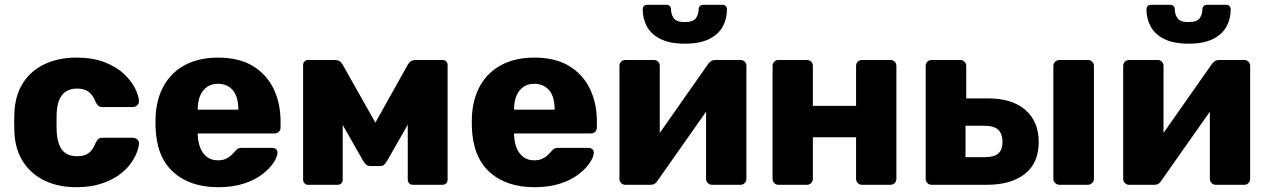

<svg xmlns="http://www.w3.org/2000/svg" viewBox="-20 -770 5279 800"><path d="M298 10Q224 10 167 -17Q110 -44 76.5 -95.5Q43 -147 40 -219Q39 -235 39 -259.5Q39 -284 40 -300Q43 -373 76 -424.5Q109 -476 166.5 -503Q224 -530 298 -530Q367 -530 416.5 -510.5Q466 -491 496.5 -462Q527 -433 542.5 -402.5Q558 -372 559 -349Q560 -339 552 -331.5Q544 -324 534 -324H407Q396 -324 390 -329Q384 -334 379 -344Q367 -375 348.5 -388Q330 -401 301 -401Q261 -401 239.5 -375Q218 -349 216 -295Q215 -255 216 -224Q219 -169 240 -144Q261 -119 301 -119Q332 -119 350 -132.5Q368 -146 379 -176Q384 -186 390 -191Q396 -196 407 -196H534Q544 -196 552 -189Q560 -182 559 -171Q558 -155 549 -132Q540 -109 521 -84Q502 -59 471.5 -38Q441 -17 398 -3.5Q355 10 298 10Z M889 10Q771 10 701 -54Q631 -118 628 -244Q628 -251 628 -262Q628 -273 628 -279Q631 -358 663.5 -414.5Q696 -471 753.5 -500.5Q811 -530 888 -530Q976 -530 1033.5 -495Q1091 -460 1120 -400Q1149 -340 1149 -263V-239Q1149 -228 1142 -221Q1135 -214 1124 -214H804Q804 -213 804 -211Q804 -209 804 -207Q805 -178 814.5 -154Q824 -130 842.5 -116Q861 -102 888 -102Q908 -102 921.5 -108.5Q935 -115 944 -123.5Q953 -132 958 -138Q967 -149 972.5 -151.5Q978 -154 990 -154H1114Q1124 -154 1130.5 -148Q1137 -142 1136 -132Q1135 -115 1119 -91Q1103 -67 1072.5 -43.5Q1042 -20 996 -5Q950 10 889 10ZM804 -313H973V-315Q973 -348 963.5 -371.5Q954 -395 934.5 -408Q915 -421 888 -421Q862 -421 843 -408Q824 -395 814 -371.5Q804 -348 804 -315Z M1263 0Q1255 0 1249 -6Q1243 -12 1243 -21V-500Q1243 -508 1249 -514Q1255 -520 1263 -520H1378Q1396 -520 1407 -502L1544 -259L1680 -502Q1691 -520 1709 -520H1825Q1833 -520 1839 -514Q1845 -508 1845 -500V-21Q1845 -12 1839 -6Q1833 0 1824 0H1700Q1691 0 1685 -6Q1679 -12 1679 -21V-347L1728 -336L1593 -100Q1588 -91 1581.5 -84.5Q1575 -78 1564 -78H1524Q1513 -78 1506 -84Q1499 -90 1493 -100L1362 -330L1408 -340V-21Q1408 -12 1402 -6Q1396 0 1387 0Z M2207 10Q2089 10 2019 -54Q1949 -118 1946 -244Q1946 -251 1946 -262Q1946 -273 1946 -279Q1949 -358 1981.5 -414.5Q2014 -471 2071.5 -500.5Q2129 -530 2206 -530Q2294 -530 2351.5 -495Q2409 -460 2438 -400Q2467 -340 2467 -263V-239Q2467 -228 2460 -221Q2453 -214 2442 -214H2122Q2122 -213 2122 -211Q2122 -209 2122 -207Q2123 -178 2132.5 -154Q2142 -130 2160.5 -116Q2179 -102 2206 -102Q2226 -102 2239.5 -108.5Q2253 -115 2262 -123.5Q2271 -132 2276 -138Q2285 -149 2290.5 -151.5Q2296 -154 2308 -154H2432Q2442 -154 2448.5 -148Q2455 -142 2454 -132Q2453 -115 2437 -91Q2421 -67 2390.5 -43.5Q2360 -20 2314 -5Q2268 10 2207 10ZM2122 -313H2291V-315Q2291 -348 2281.5 -371.5Q2272 -395 2252.5 -408Q2233 -421 2206 -421Q2180 -421 2161 -408Q2142 -395 2132 -371.5Q2122 -348 2122 -315Z M2585 0Q2575 0 2568 -7.5Q2561 -15 2561 -24V-495Q2561 -506 2568 -513Q2575 -520 2586 -520H2704Q2715 -520 2722 -513Q2729 -506 2729 -495V-130L2684 -152L2931 -504Q2936 -511 2943 -515.5Q2950 -520 2959 -520H3066Q3076 -520 3083 -513Q3090 -506 3090 -496V-25Q3090 -15 3083 -7.5Q3076 0 3065 0H2947Q2936 0 2929 -7.5Q2922 -15 2922 -25V-379L2968 -370L2719 -16Q2715 -9 2708 -4.5Q2701 0 2691 0ZM2834 -588Q2771 -588 2732 -607.5Q2693 -627 2675.5 -659.5Q2658 -692 2658 -731Q2658 -739 2662.5 -744.5Q2667 -750 2677 -750H2757Q2766 -750 2771 -744.5Q2776 -739 2776 -731Q2776 -710 2787.5 -694Q2799 -678 2833 -678Q2868 -678 2879.5 -694Q2891 -710 2891 -731Q2891 -739 2896 -744.5Q2901 -750 2910 -750H2990Q2999 -750 3004 -744.5Q3009 -739 3009 -731Q3009 -692 2991.5 -659.5Q2974 -627 2935 -607.5Q2896 -588 2834 -588Z M3224 0Q3213 0 3206 -7.5Q3199 -15 3199 -25V-495Q3199 -506 3206 -513Q3213 -520 3224 -520H3342Q3353 -520 3360 -513Q3367 -506 3367 -495V-329H3547V-495Q3547 -506 3554 -513Q3561 -520 3572 -520H3690Q3701 -520 3708 -513Q3715 -506 3715 -495V-25Q3715 -15 3708 -7.5Q3701 0 3690 0H3572Q3561 0 3554 -7.5Q3547 -15 3547 -25V-198H3367V-25Q3367 -15 3360 -7.5Q3353 0 3342 0Z M3862 0Q3851 0 3844 -7.5Q3837 -15 3837 -25V-495Q3837 -506 3844 -513Q3851 -520 3862 -520H3981Q3991 -520 3998.5 -513Q4006 -506 4006 -495V-360H4097Q4198 -360 4253 -311.5Q4308 -263 4308 -178Q4308 -91 4250.5 -45.5Q4193 0 4091 0ZM4003 -115H4082Q4121 -115 4139 -130Q4157 -145 4157 -178Q4157 -212 4139.5 -229Q4122 -246 4082 -246H4003ZM4395 0Q4384 0 4376.5 -7.5Q4369 -15 4369 -25V-495Q4369 -506 4376.5 -513Q4384 -520 4395 -520H4513Q4523 -520 4530.5 -513Q4538 -506 4538 -495V-25Q4538 -15 4530.5 -7.5Q4523 0 4513 0Z M4684 0Q4674 0 4667 -7.5Q4660 -15 4660 -24V-495Q4660 -506 4667 -513Q4674 -520 4685 -520H4803Q4814 -520 4821 -513Q4828 -506 4828 -495V-130L4783 -152L5030 -504Q5035 -511 5042 -515.5Q5049 -520 5058 -520H5165Q5175 -520 5182 -513Q5189 -506 5189 -496V-25Q5189 -15 5182 -7.5Q5175 0 5164 0H5046Q5035 0 5028 -7.5Q5021 -15 5021 -25V-379L5067 -370L4818 -16Q4814 -9 4807 -4.5Q4800 0 4790 0ZM4933 -588Q4870 -588 4831 -607.5Q4792 -627 4774.5 -659.5Q4757 -692 4757 -731Q4757 -739 4761.5 -744.5Q4766 -750 4776 -750H4856Q4865 -750 4870 -744.5Q4875 -739 4875 -731Q4875 -710 4886.5 -694Q4898 -678 4932 -678Q4967 -678 4978.5 -694Q4990 -710 4990 -731Q4990 -739 4995 -744.5Q5000 -750 5009 -750H5089Q5098 -750 5103 -744.5Q5108 -739 5108 -731Q5108 -692 5090.5 -659.5Q5073 -627 5034 -607.5Q4995 -588 4933 -588Z"/></svg>

Font: DVN-Rubik
Style: Bold
Weight: 700
Designer: Hubert and Fischer
Foundry: Hubert & Fischer
Version: Version 2.102